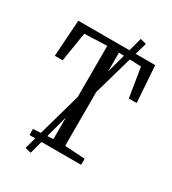

<svg xmlns="http://www.w3.org/2000/svg" viewBox="-218 -952 1038 1156"><g transform="rotate(30 300.5 -373.5)"><path d="M259.5 -51V-699L103 -693L70.5 -489.5H16L33 -743H567.5L585 -489.5H530.5L497.5 -693L341 -699V-51L481.5 -42V0H122.5V-42ZM140.5 79 270.5 -383 298.5 -410 413.5 -836 455 -825.5 334 -400.5 305 -371.5 182 89Z"/></g></svg>

Font: Merriweather 24pt SemiCondensed Light
Style: Regular
Weight: 300
Width: 4
Designer: Eben Sorkin
Foundry: Eben Sorkin
Version: Version 2.100